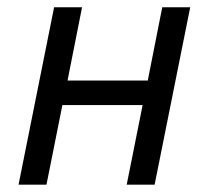

<svg xmlns="http://www.w3.org/2000/svg" viewBox="-20 -506 574 526"><path d="M30.8 0 128.2 -486.1H204.8L165 -285.3H384.8L424.5 -486.1H501.1L403.6 0H327.1L370.7 -218.1H150.9L107.3 0Z"/></svg>

Font: Source Sans Variable
Style: Italic
Weight: 200
Italic angle: -11°
Designer: Paul D. Hunt
Foundry: Adobe Systems Incorporated
Version: Version 3.006;hotconv 1.0.111;makeotfexe 2.5.65597